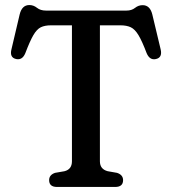

<svg xmlns="http://www.w3.org/2000/svg" viewBox="-20 -742 682 762"><path d="M162.5 -700H482Q502.5 -700 516 -710.8Q529.5 -721.5 546 -721.5Q575.5 -721.5 584.5 -684.5L617.5 -546.5Q625.5 -513 598 -507.5Q574 -502.5 562 -531Q544 -578.5 529.8 -602.2Q515.5 -626 499 -633.8Q482.5 -641.5 458 -641.5H376.5V-102Q376.5 -70.5 407.5 -62.5L444.5 -56Q468.5 -48 468.5 -27Q468.5 0 437 0H206.5Q175 0 175 -27Q175 -48 198.5 -56L236 -62.5Q265.5 -70 265.5 -102V-641.5H182Q158 -641.5 142 -633.8Q126 -626 112.2 -602.2Q98.5 -578.5 80.5 -531Q69 -503 45 -507.5Q17 -513 25.5 -546.5L58 -684.5Q67 -722 96.5 -722Q113 -722 126.8 -711Q140.5 -700 162.5 -700Z"/></svg>

Font: Fraunces 72pt S100
Style: Regular
Weight: 400
Version: Version 1.000; ttfautohint (v1.8.3)